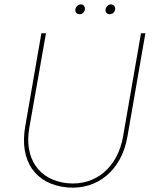

<svg xmlns="http://www.w3.org/2000/svg" viewBox="-20 -852 699 877"><path d="M286 4C427 17 536 -76 562 -228L644 -700H624L542 -228C517 -86 416 -3 289 -15C158 -28 89 -128 114 -269L190 -700H169L95 -273C68 -116 142 -10 286 4ZM344 -787C356 -787 368 -798 368 -812C368 -822 361 -832 349 -832C336 -832 324 -819 324 -806C324 -795 331 -787 344 -787ZM482 -787C494 -787 506 -798 506 -812C506 -822 499 -832 487 -832C474 -832 462 -819 462 -806C462 -795 469 -787 482 -787Z"/></svg>

Font: Fixel Text 20240404 Thin
Style: Italic
Weight: 100
Width: 4
Italic angle: -10°
Designer: AlfaBravo + MacPaw
Foundry: Kyrylo Tkachov, Marchela Mozhyna, Serhii Makarenko, Maria Weinstein, Zakhar Kryvoshyya
Version: Version 1.211;Glyphs 3.2 (3225)